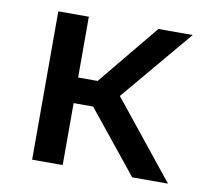

<svg xmlns="http://www.w3.org/2000/svg" viewBox="-63 -580 709 650"><g transform="rotate(10 291.5 -255.0)"><path d="M87 0V-510H192V-301H259L431 -510H549L342 -264L554 0H431L259 -213H192V0Z"/></g></svg>

Font: Saira SemiExpanded Medium
Style: Regular
Weight: 500
Width: 6
Designer: Hector Gatti with collaboration of the Omnibus-Type team
Foundry: Omnibus-Type
Version: Version 1.101